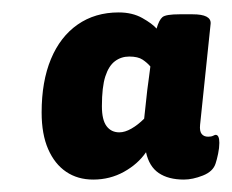

<svg xmlns="http://www.w3.org/2000/svg" viewBox="-20 -728 373 309"><path d="M130 -439Q105 -439 86.5 -451.5Q68 -464 57.5 -488Q47 -512 47 -547Q47 -597 62 -633Q77 -669 105 -688.5Q133 -708 171 -708Q193 -708 209 -699Q225 -690 232 -682Q236 -696 241.5 -700.5Q247 -705 269 -705H290Q320 -705 319 -690L302 -527Q301 -517 304.5 -512.5Q308 -508 315 -508Q320 -508 323 -509.5Q326 -511 327 -511Q333 -511 333 -498Q333 -490 331 -480.5Q329 -471 327 -465Q323 -452 306.5 -445.5Q290 -439 276 -439Q251 -439 235.5 -449.5Q220 -460 215 -483Q202 -464 179.5 -451.5Q157 -439 130 -439ZM172 -515Q181 -515 191.5 -521Q202 -527 212 -537L217 -583Q219 -597 220 -605.5Q221 -614 222 -621Q217 -627 209.5 -632Q202 -637 188 -637Q175 -637 165 -629.5Q155 -622 149.5 -605Q144 -588 144 -557Q144 -535 151.5 -525Q159 -515 172 -515Z"/></svg>

Font: Asap Black
Style: Italic
Weight: 900
Italic angle: -6°
Designer: Pablo Cosgaya
Foundry: Omnibus-Type
Version: Version 3.001